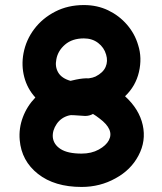

<svg xmlns="http://www.w3.org/2000/svg" viewBox="-20 -736 641 760"><path d="M303 4Q376 4 437 -30Q498 -63 528 -120Q559 -178 545 -241Q531 -304 475 -355Q517 -395 530 -451Q543 -507 527 -557Q514 -602 483 -638Q452 -674 408.5 -695Q365 -716 312 -716Q249 -716 198.5 -690Q148 -664 115.5 -621Q83 -578 73 -525Q64 -477 76 -431Q88 -385 120 -350Q87 -316 70.5 -272Q54 -228 58 -182Q65 -99 130.5 -47.5Q196 4 303 4ZM303 -128Q248 -128 220 -146Q192 -164 189 -193Q187 -220 204.5 -245.5Q222 -271 253 -279Q258 -281 272 -280Q315 -277 317 -277Q334 -277 348 -285Q360 -278 374 -267Q433 -223 411 -181Q400 -160 371 -144Q342 -128 303 -128ZM259 -416Q224 -426 210.5 -449Q197 -472 203 -501Q209 -535 237.5 -559.5Q266 -584 312 -584Q345 -584 368.5 -566Q392 -548 400 -520Q408 -494 398 -471Q388 -448 358 -433Q347 -428 332 -426Q310 -427 281 -421L259 -416Z"/></svg>

Font: Balsamiq Sans
Style: Bold
Weight: 700
Designer: Michael Angeles
Foundry: Balsamiq SRL
Version: Version 1.020; ttfautohint (v1.8.4.7-5d5b);gftools[0.9.26]